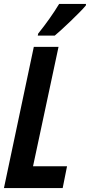

<svg xmlns="http://www.w3.org/2000/svg" viewBox="-22 -951 455 971"><path d="M171 -781 169 -771H255C288 -798 383 -888 412 -923L413 -931H277C248 -883 212 -832 171 -781ZM-2 0H295L317 -110H145L274 -714H149Z"/></svg>

Font: Noto Sans ExtraCondensed
Style: Bold Italic
Weight: 700
Width: 2
Italic angle: -12°
Designer: Monotype Design Team
Foundry: Monotype Imaging Inc.
Version: Version 2.013